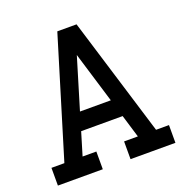

<svg xmlns="http://www.w3.org/2000/svg" viewBox="-127 -820 894 934"><g transform="rotate(-20 320.0 -353.0)"><path d="M15.6 0V-91.8H82.5L269.5 -706.1H369.1L557.1 -91.8H624V0H391.6V-91.8H462.9L427.2 -210H212.4L176.8 -91.8H248V0ZM319.3 -565.4 239.7 -301.8H399.4Z"/></g></svg>

Font: Kay Pho Du
Style: Bold
Weight: 700
Designer: Victor Gaultney, Khu Oo Reh
Foundry: SIL International
Version: Version 3.000